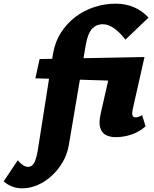

<svg xmlns="http://www.w3.org/2000/svg" viewBox="-162 -738 838 1047"><path d="M-40 289Q-72 289 -97.5 278.5Q-123 268 -142 251L-65 136Q-50 154 -36 163Q-22 172 -9 172Q3 172 12.5 164.5Q22 157 29.5 139Q37 121 43 88L126 -439Q137 -507 169.5 -558.5Q202 -610 249 -645.5Q296 -681 352.5 -699.5Q409 -718 469 -718Q522 -718 567.5 -699Q613 -680 648 -642L522 -522Q490 -563 459 -584.5Q428 -606 398 -606Q382 -606 368 -600.5Q354 -595 342 -583Q330 -571 321 -549.5Q312 -528 306 -495L213 55Q204 105 179 147.5Q154 190 118.5 222Q83 254 42 271.5Q1 289 -40 289ZM31 -311 54 -416 626 -427 578 -294ZM469 10Q439 10 416 -1.5Q393 -13 384.5 -41Q376 -69 387 -118L444 -369L626 -427L561 -139Q557 -120 560.5 -109Q564 -98 577 -98Q584 -98 592.5 -100.5Q601 -103 613 -110L632 -49Q598 -19 555 -4.5Q512 10 469 10Z"/></svg>

Font: Ysabeau Infant Black
Style: Italic
Weight: 900
Italic angle: -12°
Designer: Christian Thalmann (Catharsis Fonts)
Version: Version 2.001;gftools[0.9.30]; featfreeze: ss01,ss02,lnum